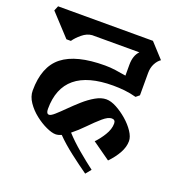

<svg xmlns="http://www.w3.org/2000/svg" viewBox="-139 -742 824 894"><g transform="rotate(20 273.0 -294.5)"><path d="M480 -366Q450 -374 422 -377Q394 -380 365 -380Q116 -380 116 -174Q116 -150 130 -150Q139 -150 157 -166Q175 -182 198.5 -205.5Q222 -229 249 -253Q276 -277 304 -293Q332 -309 357 -309Q380 -309 408 -294Q436 -279 462 -256.5Q488 -234 505 -208.5Q522 -183 522 -162Q522 -133 505.5 -103Q489 -73 461 -44L372 -107Q392 -127 410.5 -157Q429 -187 429 -215Q429 -234 411 -234Q393 -234 367.5 -212Q342 -190 313 -160Q284 -130 255 -107Q285 -74 326.5 -39Q368 -4 404 23L382 50Q342 22 296 -13.5Q250 -49 218 -82Q211 -79 203.5 -77Q196 -75 189 -75Q171 -75 142.5 -88Q114 -101 86 -123Q58 -145 39 -173Q20 -201 20 -230Q20 -349 87.5 -402Q155 -455 297 -455Q323 -455 348.5 -451.5Q374 -448 402 -443V-497Q402 -543 426 -567H192Q167 -565 144 -546Q121 -527 108 -508H86L-13 -615L-3 -639H467L533 -567Q518 -557 507.5 -537Q497 -517 497 -490V-380Z"/></g></svg>

Font: Jaini
Style: Regular
Weight: 400
Designer: Maithili Shingre, Girish Dalvi (Devanagari), Taresh Vohra (Latin)
Foundry: Ek Type
Version: Version 2.000; ttfautohint (v1.8.4.7-5d5b)